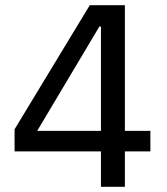

<svg xmlns="http://www.w3.org/2000/svg" viewBox="-20 -718 640 738"><path d="M368 0V-136H36V-221L325 -698H460V-215H558V-136H460V0ZM123 -215H368V-616H362Z"/></svg>

Font: IBM Plex Sans Arabic Text
Style: Regular
Weight: 450
Designer: Mike Abbink, Paul van der Laan, Pieter van Rosmalen, Wael Morcos, Khajak Apelian
Foundry: Bold Monday
Version: Version 1.2